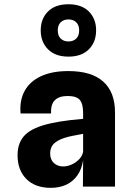

<svg xmlns="http://www.w3.org/2000/svg" viewBox="-20 -898 640 924"><path d="M224.5 6Q149.5 6 107 -36.5Q64.5 -79 64.5 -151Q64.5 -213.5 101.8 -249.8Q139 -286 226.5 -305Q245.5 -309 267.5 -312.8Q289.5 -316.5 317.2 -319.8Q345 -323 380 -326V-354Q380 -398.5 364 -417.2Q348 -436 305.5 -436Q264.5 -436 244 -415.8Q223.5 -395.5 226 -352H79Q73.5 -415 98.8 -460.8Q124 -506.5 177.2 -531.2Q230.5 -556 309 -556Q420.5 -556 477 -505.2Q533.5 -454.5 533.5 -357V0H379L380 -127.5Q373.5 -84 352.5 -54.2Q331.5 -24.5 299 -9.2Q266.5 6 224.5 6ZM283.5 -97Q305 -97 326 -106.8Q347 -116.5 361.8 -132.5Q376.5 -148.5 380 -168V-254Q367.5 -251.5 354 -249Q340.5 -246.5 329 -244.2Q317.5 -242 310 -240Q267 -229.5 244.2 -211Q221.5 -192.5 221.5 -159.5Q221.5 -129.5 239.5 -113.2Q257.5 -97 283.5 -97ZM309.5 -625.5Q246 -625.5 211 -660.8Q176 -696 176 -752Q176 -807.5 210.8 -842.5Q245.5 -877.5 309.5 -877.5Q373 -877.5 407.8 -842.5Q442.5 -807.5 442.5 -752Q442.5 -696 407.8 -660.8Q373 -625.5 309.5 -625.5ZM309.5 -698.5Q332.5 -698.5 346.8 -712.2Q361 -726 361 -752Q361 -777 346.8 -790.8Q332.5 -804.5 309.5 -804.5Q286.5 -804.5 272.2 -790.8Q258 -777 258 -752Q258 -726 272.2 -712.2Q286.5 -698.5 309.5 -698.5Z"/></svg>

Font: Spline Sans Mono
Style: Bold
Weight: 700
Designer: Eben Sorkin, Mirko Velimirovic
Foundry: Sorkin Type
Version: Version 1.004